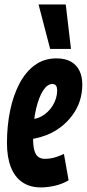

<svg xmlns="http://www.w3.org/2000/svg" viewBox="-20 -808 379 838"><path d="M100.6 -284.8Q114.6 -285.2 131.5 -289.2Q148.4 -293.2 160.4 -299.6Q192.2 -317.4 210.6 -348.1Q229 -378.8 229.4 -411.6Q229.4 -428.6 223.9 -435Q218.4 -441.4 208.8 -441.4Q187.4 -441.8 168.6 -413.5Q149.8 -385.2 137.5 -333.1Q125.2 -281 124.4 -210.2Q124 -172.6 129.9 -151.8Q135.8 -131 147.6 -122.9Q159.4 -114.8 175.4 -114.8Q187.8 -114.8 200.9 -116.8Q214 -118.8 228.6 -123.8Q243.2 -128.8 259 -136.2L279.4 -21Q252.2 -4.8 219.7 2.6Q187.2 10 158.8 10Q110.6 10 77.5 -12.6Q44.4 -35.2 27.4 -78.6Q10.4 -122 10.4 -184.2Q10.4 -258 24 -324.6Q37.6 -391.2 64.7 -442.8Q91.8 -494.4 132.1 -523.8Q172.4 -553.2 226 -553.2Q265 -553.2 290.1 -538.6Q315.2 -524 327.2 -498.4Q339.2 -472.8 339.2 -439.2Q339.2 -363 295.4 -304.3Q251.6 -245.6 182.6 -218.2Q158.4 -209 131.8 -203.5Q105.2 -198 77.8 -197.6ZM198.9 -594.5 148.3 -788.5H267L289.8 -594.5Z"/></svg>

Font: Georama ExtraCondensed Thin
Style: Italic
Weight: 100
Width: 2
Italic angle: -9°
Designer: Jean-Baptiste Levee
Foundry: Production Type
Version: Version 1.001